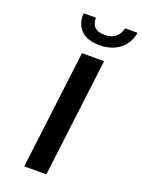

<svg xmlns="http://www.w3.org/2000/svg" viewBox="-158 -917 733 988"><g transform="rotate(20 209.0 -422.5)"><path d="M226 0 306 -649H185L105 0ZM418 -845H350C339 -800 310 -777 261 -777C213 -777 189 -800 190 -845H123C117 -771 161 -718 254 -718C348 -718 406 -771 418 -845Z"/></g></svg>

Font: Gamestation Extended
Style: Italic
Weight: 400
Width: 7
Designer: Jonas Hecksher
Foundry: Jonas Hecksher, Playtypeª, e-types AS
Version: Version 1.003